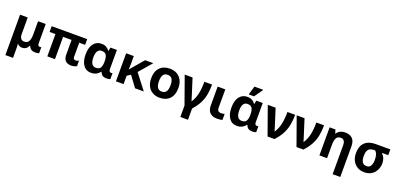

<svg xmlns="http://www.w3.org/2000/svg" viewBox="22 -2024 7284 3512"><g transform="rotate(20 3663.5 -268.0)"><path d="M78.1 240.2V-545.9H227.1V-227.1Q227.1 -108.9 315.9 -108.9Q378.9 -108.9 403.3 -155.3Q428.2 -202.1 428.2 -289.1V-545.9H577.1V-172.9Q577.1 -138.2 589.8 -127Q601.6 -115.2 618.2 -115.2Q626 -115.2 633.8 -117.2Q643.6 -119.1 647 -120.1V-2.9Q640.1 1 618.7 5.4Q597.7 9.8 580.1 9.8Q529.8 9.8 497.6 -8.8Q465.3 -25.9 448.2 -73.2H440.9Q399.9 9.8 318.8 9.8Q257.8 9.8 225.1 -34.2H222.2Q224.1 -24.9 225.1 -2.9Q225.6 19 226.6 42.5Q227.1 58.1 227.1 84V240.2Z M1271 9.8Q1202.1 9.8 1161.6 -28.3Q1121.1 -65.9 1121.1 -149.9V-434.1H956.1V0H807.1V-434.1H692.9V-545.9H1384.8V-434.1H1270V-155.8Q1270 -130.9 1283.2 -119.1Q1296.9 -106.9 1315.9 -106.9Q1334.5 -106.9 1348.6 -112.3Q1361.8 -115.7 1378.9 -124V-17.1Q1360.8 -6.8 1332 1Q1301.3 9.8 1271 9.8Z M1656.7 9.8Q1559.1 9.8 1506.3 -66.4Q1452.6 -142.6 1452.6 -271Q1452.6 -411.6 1509.8 -483.4Q1566.4 -556.2 1661.6 -556.2Q1720.2 -556.2 1757.8 -533.7Q1795.9 -511.2 1819.8 -476.1H1823.7L1836.9 -545.9H1962.9V-172.9Q1962.9 -139.2 1975.1 -127Q1988.3 -115.2 2003.9 -115.2Q2011.7 -115.2 2020 -117.2Q2027.8 -119.1 2032.7 -120.1V-2.9Q2025.9 1 2004.4 5.4Q1982.9 9.8 1965.8 9.8Q1916.5 9.8 1884.8 -7.8Q1853.5 -25.9 1836.9 -71.8H1826.7Q1805.2 -38.1 1761.7 -13.7Q1718.3 9.8 1656.7 9.8ZM1711.9 -106.9Q1773.9 -106.9 1798.8 -145.5Q1823.7 -184.1 1823.7 -266.1V-272Q1823.7 -351.6 1799.3 -393.6Q1775.4 -435.1 1709.5 -435.1Q1604.5 -435.1 1604.5 -270Q1605 -106.9 1711.9 -106.9Z M2671.4 -545.9 2456.5 -295.9 2684.6 0H2514.6L2361.3 -208L2291.5 -164.1V0H2142.6V-545.9H2291.5V-402.8Q2290.5 -362.8 2290.5 -342.8Q2290.5 -309.6 2288.6 -284.2H2290.5Q2295.9 -291 2307.4 -304.7Q2318.8 -318.4 2324.2 -325.7Q2329.6 -332 2341.3 -345.9Q2353 -359.9 2359.4 -367.2L2512.7 -545.9Z M3258.3 -273.9Q3258.3 -138.2 3187 -64Q3115.2 9.8 2992.2 9.8Q2915 9.8 2856.4 -23.4Q2796.9 -55.7 2763.2 -119.6Q2729 -183.1 2729 -273.9Q2729 -410.6 2800.3 -483.4Q2870.6 -556.2 2995.1 -556.2Q3071.3 -556.2 3131.3 -523.4Q3189.9 -489.7 3224.1 -427.7Q3258.3 -365.2 3258.3 -273.9ZM2880.9 -273.9Q2880.9 -192.9 2907.7 -151.4Q2934.1 -109.9 2994.1 -109.9Q3053.2 -109.9 3079.6 -151.4Q3106 -193.4 3106 -273.9Q3106 -355.5 3079.6 -395.5Q3053.2 -436 2993.2 -436Q2934.1 -436 2907.7 -395.5Q2880.9 -355.5 2880.9 -273.9Z M3472.7 210V-13.2L3282.7 -545.9H3435.5L3531.7 -243.2Q3539.6 -222.2 3549.3 -186.5Q3563 -140.6 3565.9 -131.8H3569.8Q3620.1 -208 3642.6 -305.7Q3665.5 -404.8 3665.5 -545.9H3815.9Q3815.9 -441.4 3798.8 -348.6Q3782.2 -258.8 3739.3 -175.3Q3696.3 -91.8 3621.6 -9.8V210Z M4116.7 9.8Q4047.4 9.8 4004.4 -14.6Q3961.9 -38.6 3942.9 -80.1Q3923.8 -121.1 3923.8 -170.9V-545.9H4072.8V-192.9Q4072.8 -143.6 4093.8 -127Q4115.2 -109.9 4144.5 -109.9Q4162.6 -109.9 4180.7 -112.3Q4185.5 -113.3 4190.9 -114.3Q4196.3 -115.2 4203.4 -116.7Q4210.4 -118.2 4214.8 -119.1V-2Q4200.2 2 4169.9 6.3Q4144 9.8 4116.7 9.8Z M4495.6 9.8Q4397.9 9.8 4345.2 -66.4Q4291.5 -142.6 4291.5 -271Q4291.5 -411.6 4348.6 -483.4Q4405.3 -556.2 4500.5 -556.2Q4559.1 -556.2 4596.7 -533.7Q4634.8 -511.2 4658.7 -476.1H4662.6L4675.8 -545.9H4801.8V-172.9Q4801.8 -139.2 4814 -127Q4827.1 -115.2 4842.8 -115.2Q4850.6 -115.2 4858.9 -117.2Q4866.7 -119.1 4871.6 -120.1V-2.9Q4864.7 1 4843.3 5.4Q4821.8 9.8 4804.7 9.8Q4755.4 9.8 4723.6 -7.8Q4692.4 -25.9 4675.8 -71.8H4665.5Q4644 -38.1 4600.6 -13.7Q4557.1 9.8 4495.6 9.8ZM4550.8 -106.9Q4612.8 -106.9 4637.7 -145.5Q4662.6 -184.1 4662.6 -266.1V-272Q4662.6 -351.6 4638.2 -393.6Q4614.3 -435.1 4548.3 -435.1Q4443.4 -435.1 4443.4 -270Q4443.8 -106.9 4550.8 -106.9ZM4509.8 -606V-619.1L4556.6 -775.9H4723.6V-766.1L4609.9 -606Z M5094.2 0 4899.4 -545.9H5052.2L5148.4 -243.2Q5156.2 -222.2 5166 -186.5Q5179.7 -140.6 5182.6 -131.8H5186.5Q5236.8 -208 5259.3 -305.7Q5282.2 -404.8 5282.2 -545.9H5432.6Q5432.6 -436.5 5414.6 -345.7Q5396 -251.5 5352.1 -168.5Q5307.1 -83.5 5228.5 0Z M5657.2 0 5462.4 -545.9H5615.2L5711.4 -243.2Q5719.2 -222.2 5729 -186.5Q5742.7 -140.6 5745.6 -131.8H5749.5Q5799.8 -208 5822.3 -305.7Q5845.2 -404.8 5845.2 -545.9H5995.6Q5995.6 -436.5 5977.5 -345.7Q5959 -251.5 5915 -168.5Q5870.1 -83.5 5791.5 0Z M6448.2 240.2V-318.8Q6448.2 -437 6363.3 -437Q6300.8 -437 6276.4 -390.6Q6252.4 -344.7 6252.4 -256.8V0H6103.5V-545.9H6217.3L6237.3 -476.1H6245.6Q6271.5 -518.1 6313.5 -537.1Q6355.5 -556.2 6406.2 -556.2Q6491.7 -556.2 6544.9 -508.8Q6597.2 -460.4 6597.2 -356V240.2Z M6975.6 9.8Q6895.5 9.8 6838.4 -26.4Q6781.2 -61 6748.5 -124.5Q6717.3 -188 6717.3 -266.1Q6717.3 -367.7 6752.9 -428.7Q6788.6 -489.7 6852.5 -518.6Q6915.5 -546.9 7001.5 -546.9H7285.2V-434.1H7160.2Q7200.2 -396.5 7217.8 -352.1Q7235.4 -308.1 7235.4 -252Q7235.4 -207.5 7220.2 -162.1Q7206.1 -117.2 7174.3 -77.1Q7142.1 -38.1 7093.3 -14.2Q7043.9 9.8 6975.6 9.8ZM6977.5 -109.9Q7036.6 -109.9 7060.5 -155.3Q7084.5 -199.7 7084.5 -265.1Q7084.5 -386.2 7032.2 -434.1H7005.4Q6963.9 -434.1 6933.1 -418.9Q6902.3 -403.8 6885.7 -367.2Q6869.1 -332 6869.1 -266.1Q6869.1 -196.8 6893.1 -153.3Q6917.5 -109.9 6977.5 -109.9Z"/></g></svg>

Font: Droid Sans Thai
Style: Bold
Weight: 700
Designer: Steve Matteson
Foundry: Ascender Corporation
Version: Version 1.00